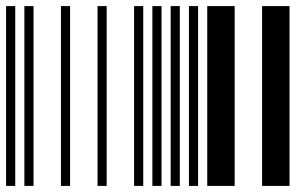

<svg xmlns="http://www.w3.org/2000/svg" viewBox="-20 -610 1000 630"><path d="M0 0V-590H30V0ZM60 0V-590H90V0ZM180 0V-590H210V0ZM300 0V-590H330V0ZM420 0V-590H450V0ZM480 0V-590H510V0ZM540 0V-590H570V0ZM600 0V-590H630V0ZM660 0V-590H750V0ZM840 0V-590H930V0Z"/></svg>

Font: Libre Barcode 39 Extended
Style: Regular
Weight: 400
Version: Version 1.005; ttfautohint (v1.8.3)